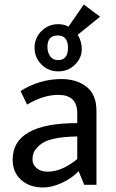

<svg xmlns="http://www.w3.org/2000/svg" viewBox="-20 -818 515 850"><path d="M322 -273V-317Q322 -398 238 -398Q172 -398 100 -355L71 -415Q155 -468 252 -468Q320 -468 363.5 -433.5Q407 -399 407 -327V0H353L328 -60Q296 -27 252 -7.5Q208 12 172 12Q110 12 73 -22Q36 -56 36 -111Q36 -273 322 -273ZM191 -58Q254 -58 322 -114V-214Q196 -212 156 -176Q137 -159 130.5 -145.5Q124 -132 124 -110.5Q124 -89 142.5 -73.5Q161 -58 191 -58ZM238 -711Q263 -711 283 -700L351 -798L423 -744L324 -664Q342 -636 342 -599Q342 -562 312 -532Q282 -502 238 -502Q194 -502 163.5 -532.5Q133 -563 133 -606.5Q133 -650 163.5 -680.5Q194 -711 238 -711ZM237 -552Q281 -552 281 -606.5Q281 -661 235.5 -661Q190 -661 190 -611Q190 -586 202 -569Q214 -552 237 -552Z"/></svg>

Font: Average Sans
Style: Regular
Weight: 400
Designer: Eduardo Rodriguez Tunni
Foundry: Eduardo Rodriguez Tunni
Version: Version 1.002